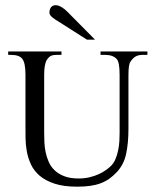

<svg xmlns="http://www.w3.org/2000/svg" viewBox="-20 -700 590 732"><path d="M522.9 -490.7Q507.3 -490.7 496.6 -484.4Q485.8 -478 477.5 -464.8Q469.7 -455.6 469.7 -412.6V-207.5Q469.7 -154.8 460.9 -113.5Q452.1 -72.3 425.3 -43.9Q411.6 -29.3 397 -18.8Q382.3 -8.3 364.3 -1.5Q346.2 5.4 324.2 8.5Q302.2 11.7 274.4 11.7Q222.7 11.7 188 0.2Q153.3 -11.2 131.3 -30Q109.4 -48.8 98.1 -73Q86.9 -97.2 82.3 -122.6Q77.6 -147.9 77.4 -172.6Q77.1 -197.3 77.1 -217.3V-415Q77.1 -461.4 64.5 -476.1Q53.2 -490.7 22.5 -490.7H11.2V-503.9H214.4V-490.7H195.3Q179.7 -490.7 172.1 -485.8Q164.6 -481 157.7 -470.7Q153.8 -463.4 151.1 -450Q148.4 -436.5 148.4 -415V-195.3Q148.4 -178.7 149.2 -159.4Q149.9 -140.1 153.8 -120.6Q157.7 -101.1 165.8 -82.8Q173.8 -64.5 188.5 -50.5Q203.1 -36.6 225.3 -28.1Q247.6 -19.5 279.8 -19.5Q302.2 -19.5 321.5 -24.2Q340.8 -28.8 356.2 -35.9Q371.6 -43 382.6 -50.8Q393.6 -58.6 400.4 -64.9Q412.6 -75.7 419.7 -92.3Q426.8 -108.9 430.4 -126.7Q434.1 -144.5 435.1 -162.1Q436 -179.7 436 -192.9V-210.9V-415Q436 -462.4 425.3 -474.6Q410.6 -490.7 382.3 -490.7H363.3V-503.9H542V-490.7ZM311.5 -548.8 201.7 -618.7Q196.8 -621.6 191.2 -625.2Q185.5 -628.9 180.4 -633.1Q175.3 -637.2 171.9 -641.8Q168.5 -646.5 168.5 -651.4Q168.5 -665 174.8 -672.6Q181.2 -680.2 192.4 -680.2Q202.1 -680.2 214.4 -673.1Q226.6 -666 236.8 -655.3L342.3 -548.8Z"/></svg>

Font: Surma
Style: Regular
Weight: 400
Designer: Sue Lloyd-Williams
Foundry: Sylheti Translation And Research
Version: Version 3.000